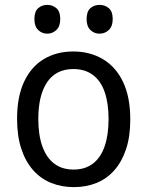

<svg xmlns="http://www.w3.org/2000/svg" viewBox="-20 -757 603 787"><path d="M283 10Q232 10 189 -7.5Q146 -25 115 -60.5Q84 -96 67 -148Q50 -200 50 -270Q50 -361 79 -422.5Q108 -484 160 -515Q212 -546 280 -546Q348 -546 401 -515Q454 -484 484 -422Q514 -360 514 -267Q514 -198 497 -146.5Q480 -95 449.5 -60Q419 -25 376.5 -7.5Q334 10 283 10ZM282 -62Q329 -62 361 -86.5Q393 -111 409 -157.5Q425 -204 425 -269Q425 -334 409 -380Q393 -426 360.5 -450Q328 -474 281 -474Q210 -474 173.5 -420.5Q137 -367 137 -269Q137 -204 153.5 -157.5Q170 -111 202 -86.5Q234 -62 282 -62ZM388 -619Q366 -619 350.5 -634Q335 -649 335 -679Q335 -710 350.5 -723.5Q366 -737 388 -737Q410 -737 426 -723.5Q442 -710 442 -679Q442 -649 426 -634Q410 -619 388 -619ZM174 -619Q152 -619 136.5 -634Q121 -649 121 -679Q121 -710 136.5 -723.5Q152 -737 174 -737Q195 -737 211 -723.5Q227 -710 227 -679Q227 -649 211 -634Q195 -619 174 -619Z"/></svg>

Font: Noto Sans Mono SemiCondensed
Style: Regular
Weight: 400
Width: 4
Designer: Monotype Design Team
Foundry: Monotype Imaging Inc.
Version: Version 2.010